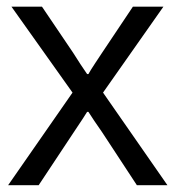

<svg xmlns="http://www.w3.org/2000/svg" viewBox="-20 -545 519 565"><path d="M3.9 0 193.4 -272.5 13.7 -525.4H103.5L195.3 -389.6Q203.1 -377 216.8 -356Q230.5 -335 236.3 -327.1H240.2Q246.1 -337.9 260.3 -359.4Q274.4 -380.9 280.3 -389.6L371.1 -525.4H460.9L283.2 -272.5L472.7 0H382.8L280.3 -156.2Q254.9 -192.4 240.2 -215.8H236.3Q231.4 -207 197.3 -156.2L93.8 0Z"/></svg>

Font: Batunionen A1
Style: Regular
Weight: 400
Designer: HanYang I&C Co.,Ltd.
Foundry: HanYang I&C Co.,Ltd.
Version: Version 2.50; ttfautohint (v1.6)